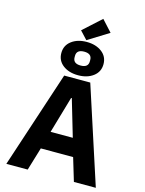

<svg xmlns="http://www.w3.org/2000/svg" viewBox="-162 -1244 1008 1337"><g transform="rotate(15 342.5 -575.0)"><path d="M335 -976 282 -1033 411 -1150 485 -1069ZM451 -757.5Q408 -725 342 -725Q276 -725 233 -757.5Q190 -790 190 -845Q190 -900 233 -932.5Q276 -965 342 -965Q408 -965 451 -932.5Q494 -900 494 -845Q494 -790 451 -757.5ZM397 -840V-850Q397 -895 342 -895Q287 -895 287 -850V-840Q287 -795 342 -795Q397 -795 397 -840ZM20 0 250 -698H438L665 0H507L457 -166H224L174 0ZM260 -295H420L342 -560H337Z"/></g></svg>

Font: Anuphan
Style: Bold
Weight: 700
Designer: Mike Abbink, Paul van der Laan, Pieter van Rosmalen, Mint Tantisuwanna
Foundry: Bold Monday; Cadson Demak
Version: Version 3.002;hotconv 1.0.109;makeotfexe 2.5.65596